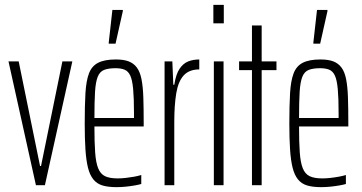

<svg xmlns="http://www.w3.org/2000/svg" viewBox="-20 -763 1492 791"><path d="M128 0 15 -510H57L145 -79H149L237 -510H278L165 0Z M460 8Q425 8 402 1Q379 -6 364.5 -24Q350 -42 342.5 -72Q335 -102 332 -147Q329 -192 329 -254Q329 -329 332 -379.5Q335 -430 346.5 -460.5Q358 -491 384.5 -504.5Q411 -518 457 -518Q490 -518 510.5 -510Q531 -502 544 -484.5Q557 -467 563 -436.5Q569 -406 570.5 -361.5Q572 -317 572 -256V-242H369Q369 -177 372 -135Q375 -93 384.5 -69.5Q394 -46 413 -37Q432 -28 465 -28Q480 -28 498 -30Q516 -32 532.5 -35Q549 -38 562 -42V-5Q552 -2 535 1Q518 4 498.5 6Q479 8 460 8ZM532 -257V-297Q532 -359 528.5 -396.5Q525 -434 516.5 -452Q508 -470 493 -476Q478 -482 456 -482Q427 -482 409 -475Q391 -468 382.5 -446.5Q374 -425 371.5 -384.5Q369 -344 369 -277H552ZM428 -583V-588L443 -722H486V-717L456 -583Z M658 0V-510H690L694 -414H698Q705 -458 720 -480Q735 -502 755.5 -510Q776 -518 801 -518V-477Q759 -477 736.5 -452Q714 -427 706 -378Q698 -329 698 -260V0Z M859 -667V-743H902V-667ZM861 0V-510H901V0Z M1018 0V-474H965V-510H1018V-658H1058V-510H1119V-474H1058V0Z M1303 8Q1268 8 1245 1Q1222 -6 1207.5 -24Q1193 -42 1185.5 -72Q1178 -102 1175 -147Q1172 -192 1172 -254Q1172 -329 1175 -379.5Q1178 -430 1189.5 -460.5Q1201 -491 1227.5 -504.5Q1254 -518 1300 -518Q1333 -518 1353.5 -510Q1374 -502 1387 -484.5Q1400 -467 1406 -436.5Q1412 -406 1413.5 -361.5Q1415 -317 1415 -256V-242H1212Q1212 -177 1215 -135Q1218 -93 1227.5 -69.5Q1237 -46 1256 -37Q1275 -28 1308 -28Q1323 -28 1341 -30Q1359 -32 1375.5 -35Q1392 -38 1405 -42V-5Q1395 -2 1378 1Q1361 4 1341.5 6Q1322 8 1303 8ZM1375 -257V-297Q1375 -359 1371.5 -396.5Q1368 -434 1359.5 -452Q1351 -470 1336 -476Q1321 -482 1299 -482Q1270 -482 1252 -475Q1234 -468 1225.5 -446.5Q1217 -425 1214.5 -384.5Q1212 -344 1212 -277H1395ZM1271 -583V-588L1286 -722H1329V-717L1299 -583Z"/></svg>

Font: Saira UltraCondensed ExtraLight
Style: Regular
Weight: 250
Width: 1
Designer: Hector Gatti with collaboration of the Omnibus-Type team
Foundry: Omnibus-Type
Version: Version 1.101